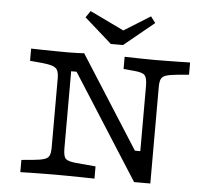

<svg xmlns="http://www.w3.org/2000/svg" viewBox="-53 -826 987 884"><g transform="rotate(5 440.0 -383.5)"><path d="M598.4 0 290.3 -483.1H265.3V-201.6H206.5V-445.2Q206.5 -468.5 200.4 -481.5Q194.4 -494.4 177 -500.4Q159.7 -506.5 125.8 -509.7L72.6 -514.5V-571Q96.8 -570.2 125.4 -569.8Q154 -569.4 182.7 -569Q211.3 -568.5 235.5 -568.5H247.6Q272.6 -568.5 290.3 -569.4Q308.1 -570.2 317.7 -571L589.5 -144.4H614.5V-445.2Q614.5 -482.3 603.6 -494.8Q592.7 -507.3 550 -510.5L504.8 -514.5V-571Q535.5 -570.2 574.2 -569.4Q612.9 -568.5 643.5 -568.5Q667.7 -568.5 696.8 -569Q725.8 -569.4 754.8 -569.8Q783.9 -570.2 807.3 -571V-514.5L754 -509.7Q719.4 -506.5 702 -500.8Q684.7 -495.2 679 -482.7Q673.4 -470.2 673.4 -445.2V0ZM265.3 -125.8Q265.3 -88.7 277 -78.2Q288.7 -67.7 325.8 -64.5L415.3 -56.5V0Q385.5 -0.8 354 -1.2Q322.6 -1.6 292.7 -2Q262.9 -2.4 236.3 -2.4Q212.1 -2.4 183.1 -2Q154 -1.6 125.4 -1.2Q96.8 -0.8 72.6 0V-56.5L125.8 -61.3Q160.5 -64.5 177.8 -70.2Q195.2 -75.8 200.8 -88.3Q206.5 -100.8 206.5 -125.8V-201.6H265.3ZM609.7 -766.9 631.5 -737.9 492.7 -624.2H436.3L309.7 -736.3L330.6 -766.9L525 -673.4L453.2 -669.4Z"/></g></svg>

Font: Playfair 5pt SemiExpanded Light
Style: Regular
Weight: 300
Width: 6
Designer: Claus Eggers Sørensen
Foundry: Claus Eggers Sørensen
Version: Version 2.203